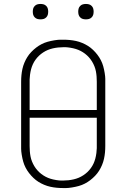

<svg xmlns="http://www.w3.org/2000/svg" viewBox="-20 -944 640 972"><path d="M300 8Q283 8 267 6.5Q251 5 235 1.5Q219 -2 203.5 -8.5Q188 -15 174.5 -23.5Q161 -32 149 -43.5Q137 -55 127 -68Q117 -81 109.5 -95.5Q102 -110 97.5 -126Q93 -142 90 -160.5Q87 -179 87 -191V-530Q87 -547 88.5 -563Q90 -579 93.5 -595Q97 -611 103.5 -626.5Q110 -642 118.5 -655.5Q127 -669 138.5 -681Q150 -693 163 -703Q176 -713 190.5 -720.5Q205 -728 221 -732.5Q237 -737 255.5 -740Q274 -743 286 -743H300Q317 -743 333 -741.5Q349 -740 365 -736.5Q381 -733 396.5 -726.5Q412 -720 425.5 -711.5Q439 -703 451 -691.5Q463 -680 473 -667Q483 -654 490.5 -639.5Q498 -625 502.5 -609Q507 -593 510 -574.5Q513 -556 513 -545V-205Q513 -188 511.5 -172Q510 -156 506.5 -140Q503 -124 496.5 -108.5Q490 -93 481.5 -79.5Q473 -66 461.5 -54Q450 -42 437 -32Q424 -22 409.5 -14.5Q395 -7 379 -2.5Q363 2 344.5 5Q326 8 315 8ZM130 -387H470V-530Q470 -543 469 -556.5Q468 -570 465.5 -583Q463 -596 458 -608.5Q453 -621 446 -632.5Q439 -644 430 -654Q421 -664 410.5 -672Q400 -680 388.5 -686Q377 -692 364 -696Q351 -700 335.5 -702.5Q320 -705 312 -705H300Q287 -705 273.5 -703.5Q260 -702 247 -699Q234 -696 222 -691Q210 -686 198.5 -678.5Q187 -671 177.5 -662Q168 -653 160 -642Q152 -631 146.5 -619Q141 -607 137.5 -594Q134 -581 132 -565.5Q130 -550 130 -542ZM289 -30H300Q313 -30 326.5 -31.5Q340 -33 353 -36Q366 -39 378 -44Q390 -49 401.5 -56.5Q413 -64 422.5 -73Q432 -82 440 -93Q448 -104 453.5 -116Q459 -128 462.5 -141Q466 -154 468 -169.5Q470 -185 470 -194V-348H130V-205Q130 -192 131 -178.5Q132 -165 134.5 -152Q137 -139 142 -126.5Q147 -114 154 -102.5Q161 -91 170 -81Q179 -71 189.5 -63Q200 -55 211.5 -49Q223 -43 236 -39Q249 -35 264.5 -32.5Q280 -30 289 -30ZM415 -846Q407 -846 399.5 -848Q392 -850 386 -856Q380 -862 378 -869.5Q376 -877 376 -885Q376 -893 378 -900.5Q380 -908 386 -914Q392 -920 399.5 -922Q407 -924 415 -924Q423 -924 430.5 -922Q438 -920 444 -914Q450 -908 452 -900.5Q454 -893 454 -885Q454 -877 452 -869.5Q450 -862 444 -856Q438 -850 430.5 -848Q423 -846 415 -846ZM185 -846Q177 -846 169.5 -848Q162 -850 156 -856Q150 -862 148 -869.5Q146 -877 146 -885Q146 -893 148 -900.5Q150 -908 156 -914Q162 -920 169.5 -922Q177 -924 185 -924Q193 -924 200.5 -922Q208 -920 214 -914Q220 -908 222 -900.5Q224 -893 224 -885Q224 -877 222 -869.5Q220 -862 214 -856Q208 -850 200.5 -848Q193 -846 185 -846Z"/></svg>

Font: Iosevka Aile Extralight
Style: Regular
Weight: 200
Designer: Belleve Invis
Foundry: Belleve Invis
Version: Version 31.1.0; ttfautohint (v1.8.4)